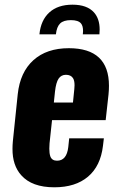

<svg xmlns="http://www.w3.org/2000/svg" viewBox="-20 -795 507 825"><path d="M149.4 -647.5Q155.3 -708 191.9 -741.5Q228.5 -774.9 291.5 -774.9Q354 -774.9 383.8 -741.7Q408.2 -714.4 408.2 -668Q408.2 -658.2 407.2 -647.5H335.9Q336.9 -654.8 336.9 -661.6Q336.9 -683.6 328.1 -694.3Q316.4 -708.5 284.7 -708.5Q252.9 -708.5 238.3 -694.1Q223.6 -679.7 220.2 -647.5ZM211.4 -354.5H293.5L299.3 -412.1Q300.3 -420.9 300.3 -428.7Q300.3 -449.2 293.5 -459.5Q284.2 -473.6 263.2 -473.6Q243.2 -473.6 231.9 -457.3Q220.7 -440.9 216.3 -401.4ZM213.4 9.8Q117.2 9.8 71.3 -42Q33.2 -84.5 33.7 -155.8Q33.7 -170.9 35.2 -187.5L56.2 -390.1Q66.4 -484.9 123.5 -536.4Q180.7 -587.9 275.9 -587.9Q448.2 -587.9 448.2 -426.3Q448.2 -408.7 446.3 -389.2L434.1 -278.8H203.6L192.9 -179.2Q191.9 -167 191.9 -156.2Q191.9 -135.7 196.3 -123Q203.1 -104.5 225.1 -104.5Q266.6 -104.5 273.4 -163.1L277.3 -200.7H426.3L422.4 -168Q412.1 -81.5 358.2 -35.9Q304.2 9.8 213.4 9.8Z"/></svg>

Font: Oswald
Style: Bold
Weight: 700
Designer: Vernon Adams
Foundry: Vernon Adams
Version: 3.0; ttfautohint (v0.94.23-7a4d-dirty) -l 8 -r 50 -G 200 -x 